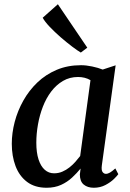

<svg xmlns="http://www.w3.org/2000/svg" viewBox="-20 -874 614 904"><path d="M459.5 -95.5Q456.5 -72.5 463 -64Q469.5 -55.5 478.5 -55.5Q487.5 -55.5 497.8 -61.5Q508 -67.5 523 -81L537 -54Q532.5 -47 516.8 -31.5Q501 -16 476.5 -3Q452 10 421.5 10Q392.5 10 374.2 -5Q356 -20 356 -53L359.5 -80.5Q342 -59 319.5 -38Q297 -17 267.5 -3.5Q238 10 199.5 10Q144 10 107.5 -17.5Q71 -45 53.2 -92Q35.5 -139 35.5 -197Q35.5 -247.5 49.2 -300Q63 -352.5 89.8 -400.2Q116.5 -448 156 -485.8Q195.5 -523.5 247 -545.2Q298.5 -567 361.5 -567Q385.5 -567 414 -561Q442.5 -555 463.5 -546.5L524.5 -566.5ZM406 -496.5Q393.5 -504 378.5 -507.8Q363.5 -511.5 347.5 -511.5Q308 -511.5 276.5 -493Q245 -474.5 221.2 -443.2Q197.5 -412 182 -372Q166.5 -332 158.8 -288.2Q151 -244.5 151 -202Q151 -155.5 161.5 -123.2Q172 -91 190.8 -74.5Q209.5 -58 234.5 -58Q255.5 -58 273.5 -65.8Q291.5 -73.5 307 -85.8Q322.5 -98 335 -112.2Q347.5 -126.5 357.5 -139.5ZM360.5 -626.5Q345 -635.5 319.2 -655Q293.5 -674.5 265.2 -699Q237 -723.5 214 -747.8Q191 -772 181 -790.5L252.5 -854L391 -649.5Z"/></svg>

Font: Merriweather 20pt Medium
Style: Italic
Weight: 500
Italic angle: -7.8°
Version: Version 2.101